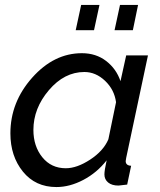

<svg xmlns="http://www.w3.org/2000/svg" viewBox="-20 -746 646 776"><path d="M286 -624 308 -726H382L360 -624ZM443 -624 465 -726H538L517 -624ZM22 -207Q22 -333 110 -432Q198 -531 311 -531Q368 -531 409 -499.5Q450 -468 467 -418L490 -522H578L490 -108Q488 -98 488 -95Q488 -77 510 -76L494 0Q464 4 459 4Q432 4 417 -8.5Q402 -21 402 -41Q402 -57 411 -98Q372 -48 317 -19Q262 10 208 10Q123 10 72.5 -52.5Q22 -115 22 -207ZM418 -183 449 -333Q442 -384 404.5 -419.5Q367 -455 321 -455Q240 -455 177.5 -381.5Q115 -308 115 -221Q115 -155 151 -110.5Q187 -66 246 -66Q291 -66 344.5 -101Q398 -136 418 -183Z"/></svg>

Font: Raleway-v4020 Medium
Style: Italic
Weight: 500
Italic angle: -12°
Designer: Matt McInerney, Pablo Impallari, Rodrigo Fuenzalida
Foundry: Matt McInerney, Pablo Impallari, Rodrigo Fuenzalida
Version: Version 4.020;PS 004.020;hotconv 1.0.88;makeotf.lib2.5.64775